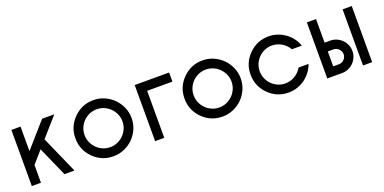

<svg xmlns="http://www.w3.org/2000/svg" viewBox="-15 -1103 3368 1686"><g transform="rotate(-20 1669.5 -260.0)"><path d="M78.6 2.4V-522H164.1V-293L365.7 -522H479.5L323.7 -344.7L477.1 2.4H383.8L261.2 -274.4L164.1 -163.1V2.4Z M843.8 2.4Q734.9 2.4 658.2 -74.2Q581.5 -150.9 581.5 -259.8Q581.5 -368.2 658.2 -444.8Q735.4 -522 843.8 -522Q897.5 -522 945.1 -501.2Q992.7 -480.5 1028.6 -444.6Q1064.5 -408.7 1085.4 -361.1Q1106.4 -313.5 1106.4 -259.8Q1106.4 -205.6 1085.7 -158Q1064.9 -110.4 1029.1 -74.7Q993.2 -39.1 945.3 -18.3Q897.5 2.4 843.8 2.4ZM843.8 -82.5Q879.9 -82.5 912.1 -96.4Q944.3 -110.4 968.5 -134.5Q992.7 -158.7 1006.8 -190.9Q1021 -223.1 1021 -259.8Q1021 -295.9 1006.8 -328.1Q992.7 -360.4 968.5 -384.5Q944.3 -408.7 912.1 -422.6Q879.9 -436.5 843.8 -436.5Q807.1 -436.5 775.1 -422.6Q743.2 -408.7 719 -384.5Q694.8 -360.4 680.9 -328.1Q667 -295.9 667 -259.8Q667 -223.1 680.9 -190.9Q694.8 -158.7 719 -134.5Q743.2 -110.4 775.1 -96.4Q807.1 -82.5 843.8 -82.5Z M1552.7 -437H1316.4V2.4H1231V-522H1552.7Z M1863.3 2.4Q1754.4 2.4 1677.7 -74.2Q1601.1 -150.9 1601.1 -259.8Q1601.1 -368.2 1677.7 -444.8Q1754.9 -522 1863.3 -522Q1917 -522 1964.6 -501.2Q2012.2 -480.5 2048.1 -444.6Q2084 -408.7 2105 -361.1Q2126 -313.5 2126 -259.8Q2126 -205.6 2105.2 -158Q2084.5 -110.4 2048.6 -74.7Q2012.7 -39.1 1964.8 -18.3Q1917 2.4 1863.3 2.4ZM1863.3 -82.5Q1899.4 -82.5 1931.6 -96.4Q1963.9 -110.4 1988 -134.5Q2012.2 -158.7 2026.4 -190.9Q2040.5 -223.1 2040.5 -259.8Q2040.5 -295.9 2026.4 -328.1Q2012.2 -360.4 1988 -384.5Q1963.9 -408.7 1931.6 -422.6Q1899.4 -436.5 1863.3 -436.5Q1826.7 -436.5 1794.7 -422.6Q1762.7 -408.7 1738.5 -384.5Q1714.4 -360.4 1700.4 -328.1Q1686.5 -295.9 1686.5 -259.8Q1686.5 -223.1 1700.4 -190.9Q1714.4 -158.7 1738.5 -134.5Q1762.7 -110.4 1794.7 -96.4Q1826.7 -82.5 1863.3 -82.5Z M2480.5 2.4Q2371.6 2.4 2294.9 -74.2Q2218.3 -150.9 2218.3 -259.8Q2218.3 -368.2 2294.9 -444.8Q2372.1 -522 2480.5 -522Q2523.4 -522 2562.7 -508.5Q2602.1 -495.1 2634.5 -471.7Q2667 -448.2 2691.4 -415.8Q2715.8 -383.3 2729 -345.2H2635.7Q2624.5 -364.7 2608.2 -381.6Q2591.8 -398.4 2571.8 -410.6Q2551.8 -422.9 2528.6 -429.7Q2505.4 -436.5 2480.5 -436.5Q2443.8 -436.5 2411.9 -422.6Q2379.9 -408.7 2355.7 -384.5Q2331.5 -360.4 2317.6 -328.1Q2303.7 -295.9 2303.7 -259.8Q2303.7 -223.1 2317.6 -190.9Q2331.5 -158.7 2355.7 -134.5Q2379.9 -110.4 2411.9 -96.4Q2443.8 -82.5 2480.5 -82.5Q2505.4 -82.5 2528.6 -89.4Q2551.8 -96.2 2571.8 -108.4Q2591.8 -120.6 2608.2 -137.5Q2624.5 -154.3 2635.7 -174.3H2729Q2715.8 -136.2 2691.4 -103.8Q2667 -71.3 2634.5 -47.6Q2602.1 -23.9 2562.7 -10.7Q2523.4 2.4 2480.5 2.4Z M2978.5 2H2925.3H2839.8V-522H2925.3V-301.3H2978.5Q3009.3 -301.3 3036.9 -289.3Q3064.5 -277.3 3085.2 -256.6Q3106 -235.8 3117.9 -208.3Q3129.9 -180.7 3129.9 -149.4Q3129.9 -117.7 3117.7 -90.1Q3105.5 -62.5 3085 -42Q3064.5 -21.5 3036.9 -9.8Q3009.3 2 2978.5 2ZM3173.8 2.4V-522H3259.3V2.4ZM2978.5 -219.2H2925.3V-80.1H2978.5Q2992.7 -80.1 3005.1 -85.4Q3017.6 -90.8 3027.1 -100.3Q3036.6 -109.9 3042.2 -122.6Q3047.9 -135.3 3047.9 -149.4Q3047.9 -163.6 3042.2 -176.3Q3036.6 -189 3027.1 -198.5Q3017.6 -208 3005.1 -213.6Q2992.7 -219.2 2978.5 -219.2Z"/></g></svg>

Font: Proletarsk
Style: Regular
Weight: 400
Designer: Peter Wiegel, original typeface by Carl Albert Fahrenwaldt 1901
Foundry: Peter Wiegel
Version: Version 1.000 2010 initial release